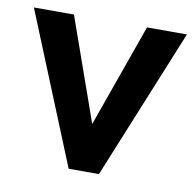

<svg xmlns="http://www.w3.org/2000/svg" viewBox="-66 -551 620 613"><g transform="rotate(10 244.0 -244.0)"><path d="M194.8 0 -3.9 -487.8H126L244.1 -153.8L362.8 -487.8H492.2L293 0Z"/></g></svg>

Font: HK Grotesk Legacy
Style: Bold
Weight: 700
Designer: Alfredo Marco Pradil
Foundry: Hanken Design Co.
Version: Version 2.022;PS 002.022;hotconv 1.0.88;makeotf.lib2.5.64775